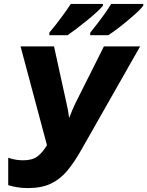

<svg xmlns="http://www.w3.org/2000/svg" viewBox="-20 -951 752 981"><path d="M122 10Q70 10 22 -5V-145Q45 -137 63.5 -134.5Q82 -132 99 -132Q145 -132 171 -151.5Q197 -171 220 -209L85 -714H256L319 -427Q323 -411 327 -389Q331 -367 333 -348Q341 -368 349.5 -388.5Q358 -409 366 -425L511 -714H696L397 -188Q360 -122 323 -78Q286 -34 238.5 -12Q191 10 122 10ZM441 -784Q456 -803 476 -828.5Q496 -854 515 -881Q534 -908 548 -931H712V-922Q703 -909 681.5 -889Q660 -869 633 -846.5Q606 -824 579.5 -804Q553 -784 533 -771H441ZM232 -784Q248 -803 268 -828.5Q288 -854 307.5 -881Q327 -908 342 -931H506V-922Q496 -909 474 -889Q452 -869 424.5 -846.5Q397 -824 370.5 -804Q344 -784 325 -771H232Z"/></svg>

Font: Noto Sans ExtraBold
Style: Italic
Weight: 800
Italic angle: -12°
Designer: Monotype Design Team
Foundry: Monotype Imaging Inc.
Version: Version 2.013; ttfautohint (v1.8.4.7-5d5b)